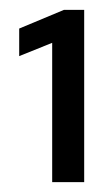

<svg xmlns="http://www.w3.org/2000/svg" viewBox="-20 -720 217 390"><path d="M86 -350V-633L19 -606V-662L110 -700H151V-350Z"/></svg>

Font: Red Hat Display SemiBold
Style: Regular
Weight: 600
Designer: Pentagram, MCKL
Foundry: Pentagram, MCKL
Version: Version 1.023